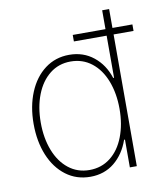

<svg xmlns="http://www.w3.org/2000/svg" viewBox="-81 -774 726 851"><g transform="rotate(-10 282.0 -348.0)"><path d="M49.8 -263.7Q49.8 -342.3 75.7 -404.8Q101.6 -467.3 148.7 -502.7Q195.8 -538.1 257.8 -538.1Q321.3 -538.1 367.2 -501.2Q413.1 -464.4 432.6 -403.3H436.5V-592.8H289.1V-622.1H436.5V-707H467.8V-622.1H557.6V-592.8H467.8V0H436.5V-125H432.6Q411.1 -63 366 -26.1Q320.8 10.7 257.8 10.7Q195.3 10.7 148.2 -24.7Q101.1 -60.1 75.4 -122.3Q49.8 -184.6 49.8 -263.7ZM436.5 -263.7Q436.5 -333.5 415 -389.2Q393.6 -444.8 353.3 -476.3Q313 -507.8 258.8 -507.8Q205.1 -507.8 165 -476.1Q125 -444.3 103.5 -388.9Q82 -333.5 82 -263.7Q82 -193.8 103.5 -138.4Q125 -83 165 -51.3Q205.1 -19.5 258.8 -19.5Q313 -19.5 353.3 -51Q393.6 -82.5 415 -138.2Q436.5 -193.8 436.5 -263.7Z"/></g></svg>

Font: Pretendard Thin
Style: Regular
Weight: 100
Designer: Base glyphs from Inter by Rasmus Andersson; Hangeul glyphs from Noto Sans CJK(Source Han Sans) by Jang Soo-young and Kan
Foundry: Kil Hyung-jin
Version: Version 1.309